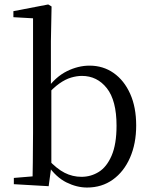

<svg xmlns="http://www.w3.org/2000/svg" viewBox="-20 -825 678 860"><path d="M42 0V-28L126 -35Q127 -64 127 -98Q127 -132 127.5 -166.5Q128 -201 128 -229V-743L40 -748V-775L196 -805L211 -796L208 -641V-437L210 -427V-81V-80L198 9ZM370 15Q324 15 277.5 -8Q231 -31 193 -86H182L195 -111Q234 -69 269.5 -51Q305 -33 345 -33Q387 -33 422.5 -55Q458 -77 480 -128Q502 -179 502 -262Q502 -375 458.5 -430Q415 -485 347 -485Q324 -485 298.5 -477.5Q273 -470 246 -451Q219 -432 186 -395L175 -424H188Q229 -481 279.5 -506Q330 -531 381 -531Q442 -531 489 -498Q536 -465 563 -405Q590 -345 590 -263Q590 -182 562.5 -119Q535 -56 485.5 -20.5Q436 15 370 15Z"/></svg>

Font: Noto Serif JP ExtraLight
Style: Regular
Weight: 400
Version: Version 2.003-H1;hotconv 1.1.1;makeotfexe 2.6.0